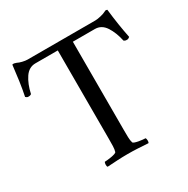

<svg xmlns="http://www.w3.org/2000/svg" viewBox="-153 -799 917 938"><g transform="rotate(-30 305.5 -330.5)"><path d="M307 -2Q278 -2 249.5 -0.5Q221 1 191 3Q187 -1 187.5 -11Q188 -21 191 -25Q196 -25 206.5 -26Q217 -27 228.5 -29Q240 -31 249 -34Q258 -37 259 -41Q263 -53 263.5 -72Q264 -91 264 -113V-611H138Q101 -611 78 -577Q55 -543 44 -492Q42 -490 38 -488.5Q34 -487 30 -487Q23 -486 18.5 -489Q14 -492 12 -494Q20 -533 26 -575Q32 -617 37 -662Q42 -664 48.5 -662.5Q55 -661 60 -659Q69 -654 85.5 -650Q102 -646 114 -646H496Q508 -646 527 -650.5Q546 -655 555 -660Q563 -664 565.5 -664Q568 -664 573 -662Q578 -617 584.5 -575Q591 -533 599 -494Q597 -492 592 -489Q587 -486 580 -487Q576 -487 572 -488.5Q568 -490 566 -492Q555 -543 532.5 -577Q510 -611 473 -611H349V-113Q349 -91 349.5 -72Q350 -53 354 -41Q355 -37 364 -34Q373 -31 384 -29Q395 -27 406 -26Q417 -25 421 -25Q424 -21 424.5 -11Q425 -1 421 3Q391 1 363.5 -0.5Q336 -2 307 -2Z"/></g></svg>

Font: Vermiglione
Style: Regular
Weight: 400
Version: Version 1.000